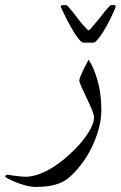

<svg xmlns="http://www.w3.org/2000/svg" viewBox="-93 -462 470 748"><path d="M357.4 -436.5Q357.4 -433.1 350.8 -418Q344.2 -402.8 334.2 -383.1Q324.2 -363.3 312 -343Q299.8 -322.8 288.6 -309.6Q283.2 -303.2 279.3 -299.6Q275.4 -295.9 270.5 -295.9H232.9Q224.6 -295.9 213.4 -310.5Q202.6 -323.2 190.4 -344.2Q178.2 -365.2 167.7 -385.3Q157.2 -405.3 150.4 -420.4Q143.6 -435.5 143.6 -436.5Q143.6 -439.9 148.4 -441.9H165.5Q167.5 -441.9 174.1 -434.6Q180.7 -427.2 189.5 -416.5L208 -392.6Q217.8 -379.9 226.6 -369.1L242.7 -351.6Q249.5 -344.2 252 -344.2Q254.9 -344.2 261.5 -351.6Q268.1 -358.9 276.4 -369.1L295.9 -392.6L314.5 -416.5Q323.2 -427.2 330.3 -434.6Q337.4 -441.9 339.4 -441.9H353.5Q357.4 -441.9 357.4 -439.9ZM301.8 -32.7Q301.8 2.4 291.5 40.3Q281.2 78.1 263.9 113.3Q246.6 148.4 222.9 179.4Q199.2 210.4 173.3 231.9Q157.2 244.6 139.2 251.7Q121.1 258.8 103.8 261.7Q86.4 264.6 71.3 265.4Q56.2 266.1 45.4 266.1Q27.3 266.1 6.6 260.5Q-14.2 254.9 -31.7 247.8Q-49.3 240.7 -61 234.4Q-72.8 228 -72.8 226.6Q-72.8 224.6 -70.8 221.7Q-68.8 218.8 -66.9 218.8Q-65.9 218.8 -56.6 219.7L-36.6 222.7Q-25.4 224.1 -13.7 225.3Q-2 226.6 5.4 226.6Q43.5 226.6 88.4 203.9Q133.3 181.2 182.6 135.3Q226.6 94.2 250 56.9Q273.4 19.5 273.4 -5.4Q273.4 -14.6 264.6 -36.1L244.6 -80.1L224.6 -123Q215.8 -142.6 215.8 -148.4Q215.8 -153.3 221.2 -166Q226.6 -178.7 232.9 -192.4Q239.3 -206.1 245.4 -217Q251.5 -228 252.4 -229.5Q266.6 -206.5 276.4 -180.9Q286.1 -155.3 291.7 -129.9Q297.4 -104.5 299.6 -79.6Q301.8 -54.7 301.8 -32.7Z"/></svg>

Font: Simplified Naskh
Style: Regular
Weight: 400
Designer: SIL International
Foundry: Arabeyes
Version: 1.02_alpha